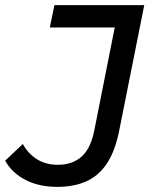

<svg xmlns="http://www.w3.org/2000/svg" viewBox="-61 -720 583 748"><path d="M162 8Q91 8 38.5 -19Q-14 -46 -41 -94L28 -159Q48 -122 82.5 -100Q117 -78 164 -78Q221 -78 257 -110Q293 -142 307 -215L386 -613H133L151 -700H501L405 -219Q389 -135 357 -85.5Q325 -36 276.5 -14Q228 8 162 8Z"/></svg>

Font: Montserrat Thin Medium
Style: Italic
Weight: 500
Italic angle: -11.3°
Version: Version 9.000